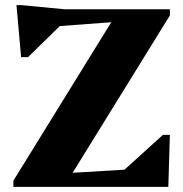

<svg xmlns="http://www.w3.org/2000/svg" viewBox="-20 -726 712 746"><path d="M32 0V-24L436 -678L457 -643L109 -617V-690H640V-666L239 -17L218 -52L601 -75V0ZM442 0V-47L613 -202H640L634 0ZM62 -504 44 -706H64L231 -690V-643L89 -504Z"/></svg>

Font: Platypi Light ExtraBold
Style: Regular
Weight: 800
Version: Version 1.200